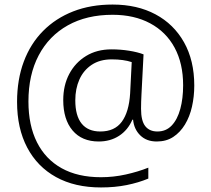

<svg xmlns="http://www.w3.org/2000/svg" viewBox="-20 -730 929 844"><path d="M834 -354Q834 -306 824 -261.5Q814 -217 793 -182.5Q772 -148 741.5 -128Q711 -108 669 -108Q624 -108 596.5 -135Q569 -162 565 -204H562Q542 -158 503.5 -133Q465 -108 414 -108Q340 -108 299 -156.5Q258 -205 258 -290Q258 -355 284.5 -405Q311 -455 358.5 -484Q406 -513 470 -513Q510 -513 547.5 -507Q585 -501 611 -491L602 -317Q601 -299 600.5 -282.5Q600 -266 600 -252Q600 -199 618.5 -175.5Q637 -152 672 -152Q710 -152 735 -178.5Q760 -205 772.5 -251Q785 -297 785 -355Q785 -451 747.5 -520.5Q710 -590 640 -627.5Q570 -665 475 -665Q361 -665 278 -618.5Q195 -572 150 -486.5Q105 -401 105 -284Q105 -179 142.5 -104.5Q180 -30 251 9.5Q322 49 424 49Q479 49 533 37Q587 25 632 7V55Q589 73 537 83.5Q485 94 424 94Q309 94 226.5 48.5Q144 3 99.5 -81.5Q55 -166 55 -282Q55 -380 84.5 -459Q114 -538 169.5 -594Q225 -650 302 -680Q379 -710 475 -710Q583 -710 663.5 -667Q744 -624 789 -544Q834 -464 834 -354ZM311 -289Q311 -221 339 -186.5Q367 -152 421 -152Q484 -152 515.5 -195Q547 -238 552 -319L559 -457Q541 -463 519 -466Q497 -469 471 -469Q419 -469 383 -445Q347 -421 329 -380.5Q311 -340 311 -289Z"/></svg>

Font: Noto Sans Symbols Light
Style: Regular
Weight: 300
Version: Version 2.002